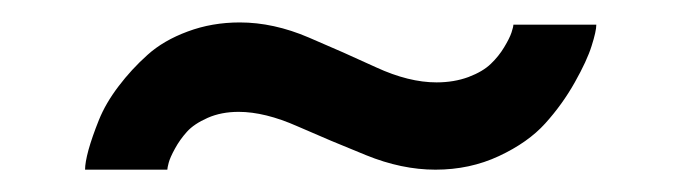

<svg xmlns="http://www.w3.org/2000/svg" viewBox="-20 -380 607 172"><path d="M194.8 -359.9Q225.1 -359.9 256.6 -346.4Q288.1 -333 317.1 -319.6Q346.2 -306.2 371.1 -306.2Q386.7 -306.2 399.7 -311Q412.6 -315.9 419.7 -322.8Q426.8 -329.6 431.6 -337.6Q436.5 -345.7 438.2 -350.8Q439.9 -356 439.9 -357.9H514.2Q514.2 -352.1 510 -338.9Q505.9 -325.7 494.9 -306.2Q483.9 -286.6 468.5 -269.5Q453.1 -252.4 427 -240.2Q400.9 -228 370.1 -228Q339.8 -228 307.9 -241Q275.9 -253.9 246.6 -266.8Q217.3 -279.8 193.8 -279.8Q178.2 -279.8 166 -274.4Q153.8 -269 147.5 -262Q141.1 -254.9 136.7 -246.8Q132.3 -238.8 131.1 -234.1Q129.9 -229.5 129.9 -228H56.2Q56.2 -234.4 59.3 -245.8Q62.5 -257.3 68.6 -272.5Q74.7 -287.6 86.2 -302.7Q97.7 -317.9 112.1 -330.8Q126.5 -343.8 148.2 -351.8Q169.9 -359.9 194.8 -359.9Z"/></svg>

Font: Rawline
Style: Bold
Weight: 700
Designer: Matt McInerney, Pablo Impallari, Rodrigo Fuenzalida
Foundry: Matt McInerney, Pablo Impallari, Rodrigo Fuenzalida
Version: Version 4.020;PS 004.020;hotconv 1.0.88;makeotf.lib2.5.64775